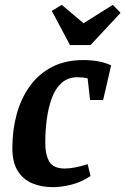

<svg xmlns="http://www.w3.org/2000/svg" viewBox="-20 -763 518 793"><path d="M198 10Q151 10 113 -6Q75 -22 53 -57.5Q31 -93 31 -151Q31 -226 49 -291.5Q67 -357 103.5 -407.5Q140 -458 195 -486.5Q250 -515 325 -515Q355 -515 384.5 -510Q414 -505 439 -493L406 -350H352L342 -439Q332 -442 321.5 -443Q311 -444 300 -444Q261 -444 235 -421Q209 -398 194.5 -359Q180 -320 173.5 -272Q167 -224 167 -174Q167 -123 184 -95Q201 -67 247 -67Q267 -67 290.5 -71.5Q314 -76 342 -85L354 -36Q317 -11 275.5 -0.5Q234 10 198 10ZM269 -577 194 -718 235 -743 325 -667 446 -743 478 -710 354 -577Z"/></svg>

Font: Manuale
Style: Bold Italic
Weight: 700
Italic angle: -11°
Version: Version 1.002